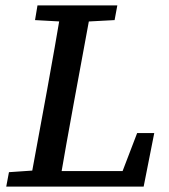

<svg xmlns="http://www.w3.org/2000/svg" viewBox="-20 -687 624 707"><path d="M3 0 13 -53 130 -61H143L138 0ZM88 0 154 -359Q168 -436 181.5 -513Q195 -590 208 -667H318L252 -309Q238 -232 224 -154.5Q210 -77 197 0ZM109 -613 118 -667H412L402 -613L271 -606H235ZM155 0 160 -57H486L413 -9L485 -197H548L509 0Z"/></svg>

Font: Source Serif 4 Medium
Style: Italic
Weight: 500
Italic angle: -12°
Designer: Frank Grießhammer
Foundry: Adobe Systems Incorporated
Version: Version 4.004;hotconv 1.0.116;makeotfexe 2.5.65601